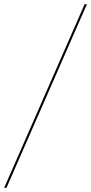

<svg xmlns="http://www.w3.org/2000/svg" viewBox="-98 -780 437 921"><path d="M-78 121 308 -760H319L-67 121Z"/></svg>

Font: Noto Serif Display ExtraCondensed SemiBold
Style: Italic
Weight: 600
Width: 2
Italic angle: -12°
Designer: Monotype Design Team
Foundry: Monotype Imaging Inc.
Version: Version 2.009